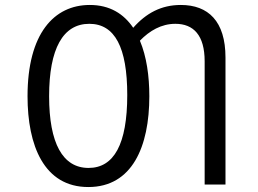

<svg xmlns="http://www.w3.org/2000/svg" viewBox="-20 -744 1040 774"><path d="M336 10C513 10 582 -153 582 -356C582 -437 571 -516 544 -580C583 -620 630 -648 687 -648C760 -648 805 -602 805 -497V0H889V-512C889 -659 819 -724 709 -724C630 -724 569 -691 517 -632C479 -688 423 -724 342 -724C198 -724 91 -609 91 -356C91 -158 157 10 336 10ZM337 -67C233 -67 178 -166 178 -356C178 -548 234 -648 340 -648C443 -648 493 -553 493 -361C493 -162 439 -67 337 -67Z"/></svg>

Font: Noto Sans Mono ExtraCondensed
Style: Regular
Weight: 400
Width: 2
Designer: Monotype Design Team
Foundry: Monotype Imaging Inc.
Version: Version 2.014